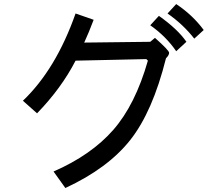

<svg xmlns="http://www.w3.org/2000/svg" viewBox="-20 -860 1040 954"><path d="M992.2 -710.9 945.3 -668Q890.6 -738.3 812.5 -793L855.5 -839.8Q937.5 -785.2 992.2 -710.9ZM804.7 -570.3Q738.3 -304.7 627 -164.1Q515.6 -23.4 304.7 74.2L246.1 -7.8Q433.6 -89.8 543 -214.8Q652.3 -339.8 714.8 -558.6L707 -566.4L355.5 -558.6Q285.2 -421.9 164.1 -296.9L93.8 -359.4Q257.8 -515.6 355.5 -793L445.3 -761.7Q421.9 -699.2 398.4 -648.4L726.6 -652.3L750 -671.9Q820.3 -609.4 820.3 -597.7Q820.3 -585.9 804.7 -570.3ZM906.2 -652.3 855.5 -605.5Q804.7 -679.7 726.6 -734.4L769.5 -781.2Q863.3 -714.8 906.2 -652.3Z"/></svg>

Font: WenQuanYi Micro Hei
Style: Regular
Weight: 400
Foundry: Ascender Corporation
Version: Version 0.2.0-beta